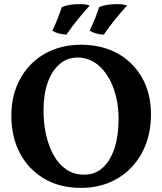

<svg xmlns="http://www.w3.org/2000/svg" viewBox="-20 -902 787 931"><path d="M373 9Q269 9 193.5 -36Q118 -81 76.5 -159.5Q35 -238 35 -341Q35 -419 60.5 -482.5Q86 -546 131.5 -591.5Q177 -637 238.5 -661Q300 -685 373 -685Q474 -685 550 -643Q626 -601 669 -525Q712 -449 712 -347Q712 -270 688 -205Q664 -140 619 -92Q574 -44 511.5 -17.5Q449 9 373 9ZM389 -55Q442 -55 479 -89.5Q516 -124 535.5 -184.5Q555 -245 555 -324Q555 -407 530 -475Q505 -543 460 -583Q415 -623 356 -623Q307 -623 270 -592Q233 -561 212 -503.5Q191 -446 191 -366Q191 -305 203.5 -248.5Q216 -192 240.5 -148.5Q265 -105 302 -80Q339 -55 389 -55ZM483 -734Q464 -735 445.5 -740Q427 -745 415 -753Q430 -785 440.5 -811.5Q451 -838 461 -868Q481 -876 503.5 -879Q526 -882 547 -882Q562 -882 574 -880.5Q586 -879 596 -875Q564 -840 535.5 -804.5Q507 -769 483 -734ZM302 -734Q283 -735 264.5 -740Q246 -745 234 -753Q249 -785 259.5 -811.5Q270 -838 280 -868Q300 -876 322.5 -879Q345 -882 367 -882Q381 -882 393 -880.5Q405 -879 415 -875Q383 -840 354.5 -804.5Q326 -769 302 -734Z"/></svg>

Font: Vollkorn
Style: Bold
Weight: 700
Designer: Friedrich Althausen
Foundry: Friedrich Althausen
Version: Version 5.000